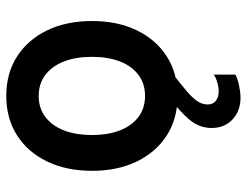

<svg xmlns="http://www.w3.org/2000/svg" viewBox="-106 -463 774 602"><g transform="rotate(-90 281.0 -162.0)"><path d="M281.2 7.8Q210.4 7.8 157.7 -25.9Q105 -59.6 75.7 -119.9Q46.4 -180.2 46.4 -260.3Q46.4 -340.8 75.7 -401.4Q105 -461.9 157.7 -495.6Q210.4 -529.3 281.2 -529.3Q352.1 -529.3 404.8 -495.6Q457.5 -461.9 486.8 -401.4Q516.1 -340.8 516.1 -260.3Q516.1 -180.2 486.8 -119.9Q457.5 -59.6 404.8 -25.9Q352.1 7.8 281.2 7.8ZM281.2 -94.2Q319.3 -94.2 346.9 -114.7Q374.5 -135.3 389.2 -172.6Q403.8 -210 403.8 -260.3Q403.8 -311.5 389.2 -348.9Q374.5 -386.2 346.9 -407Q319.3 -427.7 281.2 -427.7Q243.2 -427.7 215.6 -407Q188 -386.2 173.3 -348.9Q158.7 -311.5 158.7 -260.3Q158.7 -210 173.3 -172.6Q188 -135.3 215.6 -114.7Q243.2 -94.2 281.2 -94.2ZM275.9 205.1Q233.9 205.1 207.3 179.9Q180.7 154.8 180.7 114.3Q180.7 75.2 207.8 43.7Q234.9 12.2 279.8 -20.5L340.8 0Q318.8 17.6 299.1 33.9Q279.3 50.3 266.8 66.9Q254.4 83.5 254.4 102.1Q254.4 118.2 265.6 127.4Q276.9 136.7 295.9 136.7Q309.6 136.7 325.2 131.8Q340.8 127 348.1 121.1V189Q336.4 195.8 314.5 200.4Q292.5 205.1 275.9 205.1Z"/></g></svg>

Font: Reddit Mono SemiBold
Style: Regular
Weight: 600
Monospace: yes
Designer: Stephen Hutchings
Foundry: Reddit
Version: Version 1.014